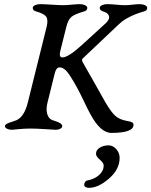

<svg xmlns="http://www.w3.org/2000/svg" viewBox="-20 -624 730 926"><path d="M557 137Q557 193 505.5 237.5Q454 282 409 282Q399 282 392.5 278Q386 274 386 267Q386 260 390.5 253.5Q395 247 403 246Q435 240 457.5 220.5Q480 201 480 174Q480 162 461.5 146Q443 130 443 118Q443 99 461.5 88Q480 77 503 77Q525 77 541 95.5Q557 114 557 137ZM315 -263Q291 -299 267 -299Q251 -299 244 -270L209 -129Q201 -96 208 -73.5Q215 -51 232 -45Q235 -44 240.5 -42Q246 -40 249 -39Q252 -38 256.5 -36.5Q261 -35 263.5 -33.5Q266 -32 269 -30.5Q272 -29 273.5 -27.5Q275 -26 277 -24Q279 -22 279.5 -19.5Q280 -17 280 -15Q280 -8 270.5 -3Q261 2 249 2Q248 2 201 -1Q154 -4 126 -4Q98 -4 69 -1Q40 2 37 2Q24 2 14 -3Q4 -8 4 -15Q4 -22 12 -26.5Q20 -31 36 -36Q52 -41 59 -44Q97 -61 114 -129L205 -495Q213 -528 203 -543Q193 -558 154 -569Q138 -573 138 -586Q138 -594 149 -599Q160 -604 173 -604Q193 -604 229.5 -601.5Q266 -599 284 -599Q302 -599 325.5 -601.5Q349 -604 366 -604Q379 -604 390 -599Q401 -594 401 -586Q401 -573 386 -569Q341 -556 325 -543Q309 -530 300 -495L271 -379Q263 -347 281 -347Q309 -347 375 -407L490 -512Q500 -521 504.5 -531.5Q509 -542 503 -552.5Q497 -563 477 -569Q461 -574 461 -586Q461 -594 472 -599Q483 -604 496 -604Q516 -604 540.5 -601.5Q565 -599 583 -599Q601 -599 619.5 -601.5Q638 -604 655 -604Q668 -604 679 -599Q690 -594 690 -586Q690 -573 675 -569Q636 -558 609 -544.5Q582 -531 569.5 -521Q557 -511 530 -485L379 -342Q372 -336 380 -322Q405 -279 444.5 -208.5Q484 -138 488 -131Q516 -83 536.5 -65Q557 -47 591 -41Q610 -38 617 -34Q624 -30 624 -22Q624 17 517 17Q464 17 415 -75Q403 -97 385.5 -134Q368 -171 351.5 -201.5Q335 -232 315 -263Z"/></svg>

Font: EB Garamond 08
Style: Italic
Weight: 400
Italic angle: -14°
Version: Version 0.016